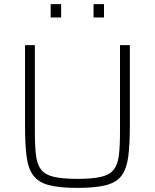

<svg xmlns="http://www.w3.org/2000/svg" viewBox="-20 -908 755 936"><path d="M358 8Q270 8 218.5 -5.5Q167 -19 142 -53Q117 -87 109.5 -146Q102 -205 102 -296V-688H150V-265Q150 -195 155.5 -150.5Q161 -106 180.5 -81Q200 -56 242.5 -46Q285 -36 358 -36Q431 -36 473 -46Q515 -56 534.5 -81Q554 -106 559.5 -150.5Q565 -195 565 -265V-688H613V-296Q613 -205 605.5 -146Q598 -87 573.5 -53Q549 -19 497.5 -5.5Q446 8 358 8ZM227 -823V-888H278V-823ZM436 -823V-888H487V-823Z"/></svg>

Font: Saira ExtraLight
Style: Regular
Weight: 200
Designer: Hector Gatti with collaboration of the Omnibus-Type team
Foundry: Omnibus-Type
Version: Version 1.100; ttfautohint (v1.8.3)